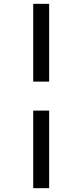

<svg xmlns="http://www.w3.org/2000/svg" viewBox="-20 -889 429 1000"><path d="M236 -869V-464H153V-869ZM236 -313V91H153V-313Z"/></svg>

Font: Merriweather 60pt
Style: Bold
Weight: 700
Version: Version 2.100